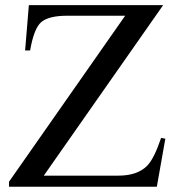

<svg xmlns="http://www.w3.org/2000/svg" viewBox="-20 -708 675 728"><path d="M14.2 0V-19L454.6 -648.4H235.4Q164.6 -648.4 136.2 -624Q108.4 -599.6 94.2 -516.6H75.2L89.4 -688.5H598.6L146 -42H428.7Q500.5 -42 537.6 -79.1Q551.8 -93.8 564.9 -120.4Q578.1 -147 590.8 -185.1L606.9 -182.1L574.7 0Z"/></svg>

Font: Nuosu SIL
Style: Regular
Weight: 400
Designer: Peter Constable, Alex Kotlar, Peter Martin
Foundry: SIL International
Version: Version 2.300